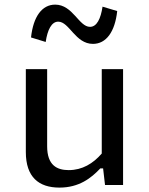

<svg xmlns="http://www.w3.org/2000/svg" viewBox="-20 -820 660 851"><path d="M94.5 -513.5V-146C94.5 -35 152 11.5 243.5 11.5C330.5 11.5 384 -30.5 424.5 -73.5H437L445.5 0H525.5V-513.5H431V-139.5C392.5 -95 344.5 -66 284.5 -66C232.5 -66 189 -87.5 189 -171.5V-513.5ZM224.5 -799.5C166.5 -799.5 127.5 -747 117.5 -654L182.5 -634C190.5 -688 208.5 -724 238 -724C287.5 -724 313.5 -625.5 392 -625.5C450 -625.5 489.5 -678 499.5 -771L434.5 -790.5C426.5 -737 409 -701 379 -701C329.5 -701 303 -799.5 224.5 -799.5Z"/></svg>

Font: Monaspace Neon
Style: Regular
Weight: 400
Designer: Riley Cran & the Lettermatic Team
Foundry: Lettermatic
Version: Version 1.200 (Monaspace Neon)